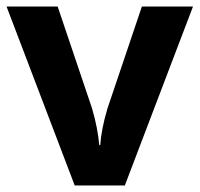

<svg xmlns="http://www.w3.org/2000/svg" viewBox="-20 -566 609 586"><path d="M0 -546H156L261 -235Q278 -177 283 -123H286Q289 -171 308 -235L413 -546H569L361 0H208Z"/></svg>

Font: OpenSansMMV
Style: Bold
Weight: 700
Foundry: Ascender Corporation
Version: Version 4.001